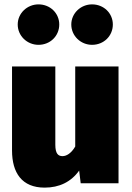

<svg xmlns="http://www.w3.org/2000/svg" viewBox="-20 -838 604 878"><path d="M156 -818C104 -818 61 -777 61 -726C61 -674 104 -633 156 -633C210 -633 251 -674 251 -726C251 -777 210 -818 156 -818ZM401 -818C349 -818 306 -777 306 -726C306 -674 349 -633 401 -633C455 -633 496 -674 496 -726C496 -777 455 -818 401 -818ZM522 -534H324V-168C306 -137 284 -124 266 -124C247 -124 233 -134 233 -176V-534H35V-150C35 -48 80 20 184 20C251 20 305 -6 342 -58L349 0H522Z"/></svg>

Font: Fira Sans Heavy
Style: Regular
Weight: 900
Designer: bBox Type GmbH & Carrois Corporate GbR & Edenspiekermann AG
Foundry: bBox Type GmbH & Carrois Corporate GbR & Edenspiekermann AG
Version: Version 4.300;PS 004.300;hotconv 1.0.88;makeotf.lib2.5.64775